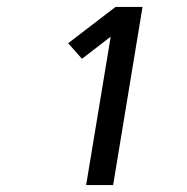

<svg xmlns="http://www.w3.org/2000/svg" viewBox="-20 -858 540 555"><path d="M229 -323 300 -752 217 -688 177 -733 314 -838H392L307 -323Z"/></svg>

Font: Iosevka Medium Oblique
Style: Regular
Weight: 500
Italic angle: -9°
Monospace: yes
Designer: Belleve Invis
Foundry: Belleve Invis
Version: Version 32.5.0; ttfautohint (v1.8.4)